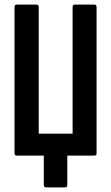

<svg xmlns="http://www.w3.org/2000/svg" viewBox="-20 -675 482 833"><path d="M180 138Q170 138 170 127V0H52Q43 0 43 -11V-644Q43 -655 53 -655H139Q148 -655 148 -644V-95H295V-644Q295 -655 304 -655H390Q399 -655 399 -644V-11Q399 0 391 0H272V127Q272 138 263 138Z"/></svg>

Font: Sofia Sans Extra Condensed
Style: Bold
Weight: 700
Designer: Botio Nikoltchev, Ani Petrova
Foundry: lettersoup
Version: Version 4.101